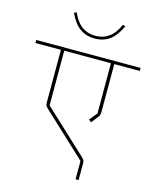

<svg xmlns="http://www.w3.org/2000/svg" viewBox="-160 -1016 935 1164"><g transform="rotate(15 307.5 -433.5)"><path d="M429 -59 158 -312Q146 -323 143 -330Q140 -337 140 -353V-679H-20V-698H635V-679H475V-384Q475 -367 472.5 -359Q470 -351 462 -342L430 -302L414 -315L454 -364V-679H161V-336L431 -84Q443 -73 445.5 -66Q448 -59 448 -45V56H429ZM319 -798Q265 -798 226 -826Q187 -854 158 -917L174 -923Q199 -866 235 -840.5Q271 -815 319 -815Q367 -815 403 -840.5Q439 -866 464 -923L480 -917Q451 -854 412 -826Q373 -798 319 -798Z"/></g></svg>

Font: IBM Plex Sans Devanagari Thin
Style: Regular
Weight: 100
Designer: Mike Abbink, Paul van der Laan, Pieter van Rosmalen, Erin McLaughlin
Foundry: Bold Monday
Version: Version 1.1